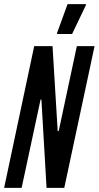

<svg xmlns="http://www.w3.org/2000/svg" viewBox="-26 -912 479 932"><path d="M-6 0 140 -688H229L254 -276H259L347 -688H433L286 0H200L175 -429H171L79 0ZM251 -747V-752L302 -892H391V-887L324 -747Z"/></svg>

Font: Saira Ultra Condensed SemiBold
Style: Italic
Weight: 600
Width: 1
Italic angle: -12°
Designer: Hector Gatti with collaboration of the Omnibus-Type team
Foundry: Omnibus-Type
Version: Version 1.001; ttfautohint (v1.8)